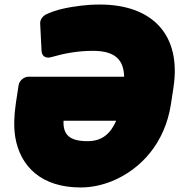

<svg xmlns="http://www.w3.org/2000/svg" viewBox="-20 -778 790 846"><path d="M420 -758C389 -758 362 -756 336 -753C283 -746 230 -737 184 -715C169 -708 156 -691 157 -675L163 -555C164 -525 188 -521 205 -526C261 -542 320 -554 389 -554C486 -554 525 -516 527 -440H105C89 -440 66 -426 62 -403L50 -324C42 -270 40 -221 47 -175C69 -42 165 48 335 48C383 48 429 38 474 20C603 -33 707 -150 733 -318L744 -390C781 -627 649 -758 420 -758ZM260 -246H492C467 -189 430 -156 366 -156C287 -156 257 -184 260 -246Z"/></svg>

Font: Asimov Print
Style: EIt
Weight: 500
Designer: Google
Version: Version 2.000980; 2014